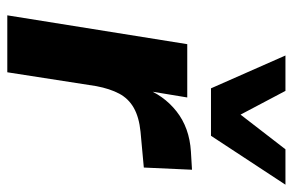

<svg xmlns="http://www.w3.org/2000/svg" viewBox="-158 -644 802 526"><g transform="rotate(90 243.0 -381.0)"><path d="M22 0 101 -493H247L227 -372H220Q240 -428 285 -463.5Q330 -499 395 -503L445 -506L439 -374L341 -365Q301 -361 275.5 -346.5Q250 -332 236.5 -306.5Q223 -281 216 -244L178 0ZM222 -558 132 -762H229L294 -639L389 -762H486L352 -558Z"/></g></svg>

Font: Nunito Sans 11pt ExtraBold
Style: Italic
Weight: 800
Italic angle: -9°
Version: Version 3.101;gftools[0.9.27]